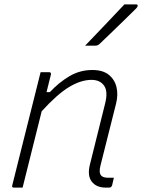

<svg xmlns="http://www.w3.org/2000/svg" viewBox="-20 -855 648 875"><path d="M165 -526H204Q214 -526 212 -515Q207 -495 202 -475Q197 -455 192 -435H207Q248 -479 296 -507.5Q344 -536 401 -536Q449 -536 476 -514Q503 -492 511 -457.5Q519 -423 509 -383Q491 -310 473.5 -242Q456 -174 438 -101Q429 -67 442 -54Q451 -45 473 -45H499Q497 -36 495 -28Q493 -20 491 -11Q488 0 477 0H462Q419 0 398 -27.5Q377 -55 390 -106Q407 -174 424 -242.5Q441 -311 459 -383Q473 -438 454.5 -464.5Q436 -491 397 -491Q349 -491 295 -458.5Q241 -426 170 -348Q148 -261 126.5 -174Q105 -87 83 0H44Q32 0 36 -11Q62 -115 88 -219Q114 -323 140 -426ZM547 -835H600Q608 -835 607.5 -829Q607 -823 601 -817Q570 -787 546 -763Q522 -739 496 -714.5Q470 -690 434 -655Q426 -647 415 -647H368Q411 -692 457 -740Q503 -788 547 -835Z"/></svg>

Font: Recursive Sn Lnr St Lt
Style: Italic
Weight: 300
Italic angle: -15°
Version: Version 1.079;hotconv 1.0.112;makeotfexe 2.5.65598; ttfautoh